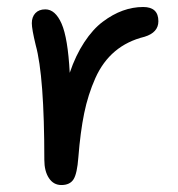

<svg xmlns="http://www.w3.org/2000/svg" viewBox="-20 -507 514 554"><path d="M157.2 26.9Q134.3 26.9 121.1 6.8Q107.9 -13.2 107.9 -45.9Q107.9 -287.1 83 -377Q71.8 -423.3 71.8 -439.9Q71.8 -458 82 -469Q92.3 -480 110.8 -480Q139.6 -480 157.7 -438.7Q175.8 -397.5 181.2 -296.9Q198.2 -347.2 223.1 -385Q248 -422.9 276.6 -444.3Q305.2 -465.8 334.2 -476.3Q363.3 -486.8 393.1 -486.8Q437 -486.8 437 -445.8Q437 -413.1 397 -400.9Q347.2 -388.7 311.8 -358.9Q276.4 -329.1 255.1 -281.5Q233.9 -233.9 222.9 -180.2Q211.9 -126.5 206.1 -53.2Q202.6 -5.9 192.1 10.5Q181.6 26.9 157.2 26.9Z"/></svg>

Font: Shantell Sans Bouncy
Style: Regular
Weight: 400
Designer: Stephen Nixon, Anya Danilova, Shantell Martin
Foundry: Arrow Type
Version: Version 1.006;[9816181b4]